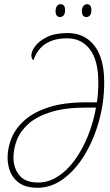

<svg xmlns="http://www.w3.org/2000/svg" viewBox="-20 -882 524 912"><path d="M158 10Q108 10 76.5 -9.5Q45 -29 30.5 -62Q16 -95 16 -133Q16 -180 35 -226.5Q54 -273 97.5 -311.5Q141 -350 213 -373Q285 -396 391 -396H440Q444 -419 445.5 -443Q447 -467 447 -491Q447 -595 407 -647.5Q367 -700 299 -700Q174 -700 139 -596Q135 -599 132 -604Q129 -609 129 -619Q129 -638 147 -662.5Q165 -687 203 -706Q241 -725 301 -725Q382 -725 428.5 -665Q475 -605 475 -491Q475 -396 450 -306.5Q425 -217 381.5 -145.5Q338 -74 280.5 -32Q223 10 158 10ZM161 -15Q209 -15 253 -42.5Q297 -70 333.5 -119.5Q370 -169 396.5 -233.5Q423 -298 436 -371H390Q289 -371 222 -350Q155 -329 116 -294.5Q77 -260 60.5 -218Q44 -176 44 -133Q44 -84 72 -49.5Q100 -15 161 -15ZM391 -801Q369 -801 369 -829Q369 -843 375.5 -852.5Q382 -862 393 -862Q414 -862 414 -834Q414 -815 406.5 -808Q399 -801 391 -801ZM266 -801Q244 -801 244 -829Q244 -843 250 -852.5Q256 -862 268 -862Q289 -862 289 -834Q289 -815 281.5 -808Q274 -801 266 -801Z"/></svg>

Font: Noto Serif ExtraCondensed Thin
Style: Italic
Weight: 100
Width: 2
Italic angle: -12°
Designer: Monotype Design Team
Foundry: Monotype Imaging Inc.
Version: Version 2.013